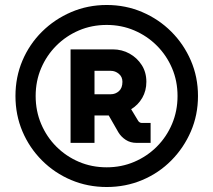

<svg xmlns="http://www.w3.org/2000/svg" viewBox="-20 -735 854 770"><path d="M408 15Q332 15 265.5 -13Q199 -41 148.5 -91.5Q98 -142 70 -208Q42 -274 42 -350Q42 -426 70 -492Q98 -558 148.5 -608Q199 -658 265.5 -686.5Q332 -715 408 -715Q484 -715 550.5 -686.5Q617 -658 667 -608Q717 -558 745.5 -492Q774 -426 774 -350Q774 -274 745.5 -208Q717 -142 667 -91.5Q617 -41 550.5 -13Q484 15 408 15ZM408 -64Q467 -64 518.5 -86Q570 -108 609 -147Q648 -186 670 -238Q692 -290 692 -350Q692 -410 670 -461.5Q648 -513 609 -552Q570 -591 518.5 -613Q467 -635 408 -635Q348 -635 296.5 -613Q245 -591 206 -552Q167 -513 145 -461.5Q123 -410 123 -350Q123 -290 145 -238Q167 -186 206 -147Q245 -108 296.5 -86Q348 -64 408 -64ZM263 -162V-537H432Q469 -537 499.5 -520Q530 -503 548.5 -474Q567 -445 567 -407Q567 -371 550.5 -342.5Q534 -314 506 -297L535 -249Q541 -242 548 -242H584V-162H528Q503 -162 484.5 -174Q466 -186 455 -204L416 -272H359V-162ZM359 -357H424Q443 -357 457 -369.5Q471 -382 471 -407Q471 -427 456.5 -439Q442 -451 424 -451H359Z"/></svg>

Font: MuseoModerno
Style: Bold
Weight: 700
Designer: Pablo Cosgaya, Héctor Gatti, Marcela Romero, and the Authors of The MuseoModerno Project.
Foundry: Omnibus-Type Team
Version: Version 1.001